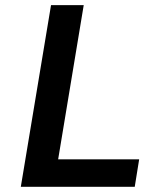

<svg xmlns="http://www.w3.org/2000/svg" viewBox="-20 -718 640 738"><path d="M497.9 0 514.9 -105.5H203.5L301.8 -698.2H176.1L60 0Z"/></svg>

Font: Margiela Mono Italic SmBold It
Style: Regular
Weight: 600
Designer: Mike Abbink, Paul van der Laan, Pieter van Rosmalen
Foundry: Bold Monday
Version: Version 2.003 2021